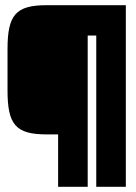

<svg xmlns="http://www.w3.org/2000/svg" viewBox="-20 -720 523 740"><path d="M318 -583H351V0H465V-700H160C40 -700 9 -662 9 -530V-372C9 -240 40 -202 160 -202H204V0H318Z"/></svg>

Font: Queering Heavy
Style: Bold
Weight: 900
Designer: Adam Naccarato
Foundry: adamnac
Version: Version 2.000;hotconv 1.0.109;makeotfexe 2.5.65596